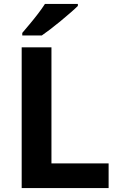

<svg xmlns="http://www.w3.org/2000/svg" viewBox="-20 -954 605 974"><path d="M90 0V-714H241V-125H531V0ZM375 -924Q361 -910 338 -890Q315 -870 288.5 -848Q262 -826 236.5 -806.5Q211 -787 192 -774H93V-787Q109 -806 130.5 -831.5Q152 -857 173 -884.5Q194 -912 208 -934H375Z"/></svg>

Font: Noto Sans Gurmukhi UI
Style: Bold
Weight: 700
Designer: Jelle Bosma - Monotype Design Team
Foundry: Monotype Imaging Inc.
Version: Version 2.004; ttfautohint (v1.8.4.7-5d5b)